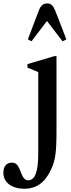

<svg xmlns="http://www.w3.org/2000/svg" viewBox="-152 -870 422 1147"><path d="M36 -623 128.5 -744.5 222 -623 244.5 -635 177.5 -807.5C164.5 -837.5 153 -849.5 130.5 -849.5C106.5 -849.5 91.5 -837 80 -807.5L14.5 -635ZM-7 257.5C66.5 257.5 118 220 154 140.5C179 86.5 185.5 39.5 185.5 -92.5V-534.5H172L12 -487V-466L76.5 -439.5V47C76.5 155.5 57 207 17 207C-4 207 -15.5 193 -32 148C-44.5 114.5 -57.5 101.5 -82 101.5C-112.5 101.5 -132 124.5 -132 162C-132 219.5 -82.5 257.5 -7 257.5Z"/></svg>

Font: Libre Caslon Condensed SemiBold
Style: Regular
Weight: 600
Designer: Pablo Impallari, Rodrigo Fuenzalida, Katja Schimmel, Ertekin Erdin
Foundry: Pablo Impallari, Rodrigo Fuenzalida
Version: Version 2.000;gftools[0.9.33]